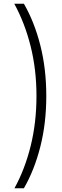

<svg xmlns="http://www.w3.org/2000/svg" viewBox="-20 -852 334 1037"><path d="M58 165Q115 61 146 -65Q177 -191 177 -334Q177 -476 145.5 -602Q114 -728 57 -832H109Q166 -733 198 -606.5Q230 -480 230 -333Q230 -187 198 -60.5Q166 66 109 165Z"/></svg>

Font: Noto Sans Gurmukhi ExtraCondensed Light
Style: Regular
Weight: 300
Width: 2
Designer: Jelle Bosma - Monotype Design Team
Foundry: Monotype Imaging Inc.
Version: Version 2.004; ttfautohint (v1.8.4.7-5d5b)